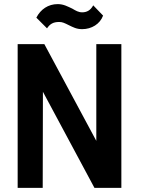

<svg xmlns="http://www.w3.org/2000/svg" viewBox="-20 -915 687 935"><path d="M66 0H188L189 -468L440 0H571V-700H449V-229L196 -700H66ZM157 -829 209 -777C223 -798 239 -808 268 -808C284 -808 294 -803 316 -792C335 -783 352 -773 380 -773C426 -773 467 -798 482 -839L434 -889C420 -863 401 -855 380 -855C362 -855 349 -863 332 -873C310 -883 290 -895 261 -895C215 -895 178 -870 157 -829Z"/></svg>

Font: Vanilla Cream
Style: Bold
Weight: 700
Designer: Jeremy Tribby, Jinavaṁso
Foundry: Tribby Type
Version: Version 1.422;Glyphs 3.1.2 (3151)